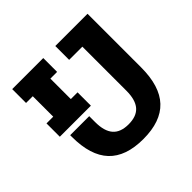

<svg xmlns="http://www.w3.org/2000/svg" viewBox="-173 -864 1049 1049"><g transform="rotate(-45 351.5 -340.0)"><path d="M100 -275V-288H247V-242Q247 -172 276.5 -138Q306 -104 368 -104Q430 -104 459.5 -138Q489 -172 489 -243V-583H387V-690H636V-276Q636 -131 569.5 -60.5Q503 10 368 10Q233 10 166.5 -60.5Q100 -131 100 -275ZM54 -425H106V-583H54V-690H294V-583H242V-425H294V-322H54Z"/></g></svg>

Font: Mozilla Headline BETA
Style: Bold
Weight: 700
Designer: Studio DRAMA
Foundry: Studio DRAMA
Version: Version 0.100